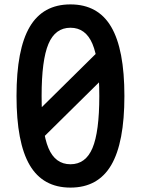

<svg xmlns="http://www.w3.org/2000/svg" viewBox="-20 -836 640 872"><path d="M300 16Q175 16 115 -86Q55 -188 55 -400Q55 -612 115 -714Q175 -816 300 -816Q425 -816 485 -714Q545 -612 545 -400Q545 -188 485 -86Q425 16 300 16ZM300 -90Q369 -90 400 -163.5Q431 -237 431 -400Q431 -563 400 -636.5Q369 -710 300 -710Q231 -710 200 -636.5Q169 -563 169 -400Q169 -237 200 -163.5Q231 -90 300 -90ZM134 -314 454 -630V-486L134 -170Z"/></svg>

Font: Martian Mono Condensed
Style: Regular
Weight: 400
Width: 3
Designer: Roman Shamin
Foundry: Evil Martians
Version: Version 1.000